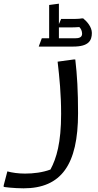

<svg xmlns="http://www.w3.org/2000/svg" viewBox="-72 -763 532 1043"><path d="M380 -663H372C357 -660 332 -660 309 -660H260L248 -632V-743L195 -736V-555H155L139 -512V-510H326C410 -510 427 -543 427 -584C427 -616 401 -646 380 -663ZM335 -555H248V-614H309C327 -614 346 -615 359 -616C368 -607 374 -594 374 -580C374 -560 358 -555 335 -555ZM329 -440 241 -428C251 -341 260 -252 260 -144C260 12 235 97 202 158C159 174 110 180 64 180C27 180 -7 175 -32 168L-52 244V252C-52 253 4 260 56 260C261 260 352 131 352 -148C352 -270 347 -354 337 -440Z"/></svg>

Font: Kufam Arabic Latin Roman Normal
Style: Regular
Weight: 400
Designer: Wael Morcos & Artur Schmal
Version: Version 1.200;PS 001.200;hotconv 1.0.88;makeotf.lib2.5.64775